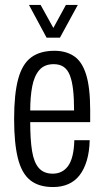

<svg xmlns="http://www.w3.org/2000/svg" viewBox="-20 -743 421 775"><path d="M194 12Q136 12 101.5 -16Q67 -44 52 -105Q37 -166 37 -263Q37 -364 53.5 -424.5Q70 -485 106 -511.5Q142 -538 200 -538Q246 -538 278.5 -516.5Q311 -495 327.5 -442.5Q344 -390 344 -298V-250H102Q102 -179 109.5 -133Q117 -87 137 -64.5Q157 -42 193 -42Q212 -42 227.5 -49.5Q243 -57 254.5 -72.5Q266 -88 272.5 -114Q279 -140 280 -177H342Q341 -131 330.5 -95.5Q320 -60 301.5 -36Q283 -12 256 0Q229 12 194 12ZM102 -297H279Q279 -346 275 -381Q271 -416 262 -439Q253 -462 237 -473Q221 -484 197 -484Q159 -484 138.5 -460Q118 -436 110 -394Q102 -352 102 -297ZM97 -723H144L211 -602H180L246 -723H294L222 -591H168Z"/></svg>

Font: Archivo ExtraCondensed Light
Style: Regular
Weight: 300
Width: 2
Designer: Hector Gatti
Foundry: Omnibus-Type
Version: Version 2.001